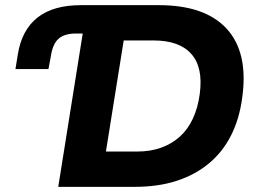

<svg xmlns="http://www.w3.org/2000/svg" viewBox="-20 -725 1013 745"><path d="M206 0 301 -595H275Q230 -595 207 -574.5Q184 -554 177 -505L168 -457H40L49 -513Q64 -608 125 -656.5Q186 -705 294 -705H596Q776 -705 860 -613Q944 -521 920 -347Q909 -263 876 -198.5Q843 -134 789.5 -90Q736 -46 664.5 -23Q593 0 503 0ZM391 -137H512Q564 -137 605.5 -152Q647 -167 678 -195Q709 -223 728.5 -265Q748 -307 755 -360Q769 -463 722.5 -515.5Q676 -568 576 -568H460Z"/></svg>

Font: Nunito Sans 7pt ExtraBold
Style: Italic
Weight: 800
Italic angle: -9°
Designer: Vernon Adams
Foundry: Vernon Adams
Version: Version 3.101;gftools[0.9.27]